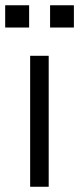

<svg xmlns="http://www.w3.org/2000/svg" viewBox="-55 -713 302 733"><path d="M60.1 0V-500H130.9V0ZM56.2 -607.9H-35.2V-692.9H56.2ZM227.1 -607.9H136.2V-692.9H227.1Z"/></svg>

Font: LT Superior
Style: Regular
Weight: 400
Designer: Daniel Lyons
Foundry: LyonsType
Version: Version 1.000